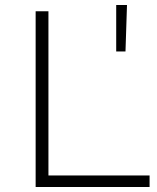

<svg xmlns="http://www.w3.org/2000/svg" viewBox="-20 -745 625 765"><path d="M122 -700H173V-46H576V0H122ZM443 -725H486L480 -540H443Z"/></svg>

Font: Goldbeck Next Light
Style: Regular
Weight: 300
Designer: Julieta Ulanovsky
Foundry: Julieta Ulanovsky
Version: Version 7.200